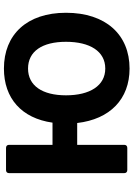

<svg xmlns="http://www.w3.org/2000/svg" viewBox="131 -806 686 988"><g transform="rotate(-90 474.0 -312.0)"><path d="M615.2 -634.8C461.9 -634.8 359.4 -543.9 336.9 -384.8H222.7V-608.4C222.7 -618.2 216.8 -624 207 -624H92.8C83 -624 77.1 -618.2 77.1 -608.4V-15.6C77.1 -5.9 83 0 92.8 0H207C216.8 0 222.7 -5.9 222.7 -15.6V-257.8H335C354.5 -88.9 458 11.7 615.2 11.7C790 11.7 902.3 -111.3 902.3 -315.4C902.3 -516.6 790 -634.8 615.2 -634.8ZM615.2 -113.3C527.3 -113.3 477.5 -192.4 477.5 -315.4C477.5 -437.5 527.3 -510.7 615.2 -510.7C704.1 -510.7 752.9 -437.5 752.9 -315.4C752.9 -192.4 704.1 -113.3 615.2 -113.3Z"/></g></svg>

Font: Ed Sans Neue
Style: Bold
Weight: 700
Designer: Stephen Hutchings
Version: Version 1.004;PS 001.004;hotconv 1.0.88;makeotf.lib2.5.64775